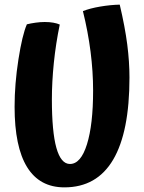

<svg xmlns="http://www.w3.org/2000/svg" viewBox="-20 -729 620 829"><path d="M497 -709Q520 -611 529.5 -536.5Q539 -462 539 -394Q539 -159 468.5 -39.5Q398 80 258 80Q151 80 97 -7.5Q43 -95 43 -268Q43 -366 59.5 -472Q76 -578 96 -624Q112 -628 133 -631Q154 -634 173 -634Q194 -634 210.5 -631Q227 -628 238 -623Q221 -541 212.5 -458Q204 -375 204 -300Q204 -160 223.5 -90.5Q243 -21 282 -21Q329 -21 355.5 -106Q382 -191 382 -338Q382 -420 371 -506Q360 -592 338 -681Q368 -693 412 -700.5Q456 -708 497 -709Z"/></svg>

Font: Atma SemiBold
Style: Regular
Weight: 600
Designer: Gregori Vincens, Jeremie Hornus, Riccardo Olocco, Yoann Minet.
Foundry: black foundry
Version: Version 1.102;PS 1.100;hotconv 1.0.86;makeotf.lib2.5.63406